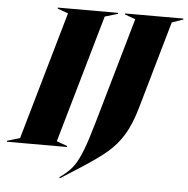

<svg xmlns="http://www.w3.org/2000/svg" viewBox="-114 -769 967 990"><g transform="rotate(5 369.5 -274.0)"><path d="M255 -5V0H-56V-5L10 -25L200 -687L145 -707V-712H457V-707L390 -687L200 -25ZM229 159 255 139Q284 116 304 87Q324 58 344.5 5Q365 -48 392 -143L548 -687L493 -707V-712H795V-707L737 -687L607 -233Q582 -146 548.5 -91.5Q515 -37 468 3Q421 43 337 97L232 164Z"/></g></svg>

Font: Nyght Serif Dark Italic
Style: Regular
Weight: 800
Italic angle: -16°
Designer: Maksym Kobuzan
Version: Version 0.400